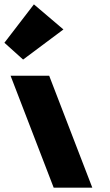

<svg xmlns="http://www.w3.org/2000/svg" viewBox="-186 -860 503 880"><path d="M-165.8 -664 -80.1 -587 104.7 -725 -30.6 -840ZM-137.6 -513H39.4L237 0H60Z"/></svg>

Font: Hussar
Style: BdOpOblFour
Weight: 700
Foundry: Cannot Into Space Fonts
Version: Version 2.00